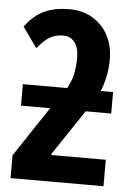

<svg xmlns="http://www.w3.org/2000/svg" viewBox="-54 -805 590 846"><g transform="rotate(5 241.0 -382.0)"><path d="M218 -764Q277 -764 321 -738Q365 -712 390 -666Q415 -620 415 -559Q415 -518 407.5 -482.5Q400 -447 387 -417H442V-322H329L195 -122V-117H436V0H25V-101L172 -322H43V-417H239Q258 -451 264.5 -484Q271 -517 271 -556Q271 -597 252.5 -621.5Q234 -646 202 -646Q169 -646 143.5 -631.5Q118 -617 88 -580L24 -670Q48 -703 76 -723.5Q104 -744 139 -754Q174 -764 218 -764Z"/></g></svg>

Font: Noto Sans Display Condensed
Style: Bold
Weight: 700
Width: 3
Designer: Monotype Design Team
Foundry: Monotype Imaging Inc.
Version: Version 2.003